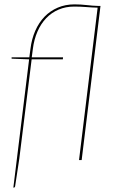

<svg xmlns="http://www.w3.org/2000/svg" viewBox="-20 -731 541 877"><path d="M124.5 -460 68 -5 49 120Q48 124 46.2 125Q44.5 126 43 126H41L113 -460L33 -463V-469H114L119 -507Q124.5 -552.5 141 -590.2Q157.5 -628 183.5 -654.8Q209.5 -681.5 244 -696.2Q278.5 -711 320 -711Q348.5 -711 376 -707.8Q403.5 -704.5 427 -704H439L353 0H341L426 -696Q402.5 -696.5 373.8 -698.8Q345 -701 319 -701Q280 -701 247.8 -687.2Q215.5 -673.5 191.2 -648.2Q167 -623 151.2 -587Q135.5 -551 130 -507L125 -469H268L267 -460Z"/></svg>

Font: Lato Hairline
Style: Italic
Weight: 250
Italic angle: -7°
Designer: Lukasz Dziedzic
Foundry: Lukasz Dziedzic
Version: Version 1.104; Western+Polish opensource